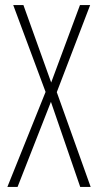

<svg xmlns="http://www.w3.org/2000/svg" viewBox="-20 -734 385 754"><path d="M336 0 203 -372 334 -714H294L181 -410L72 -714H32L159 -373L9 0H49L180 -334L295 0Z"/></svg>

Font: Noto Sans Sinhala ExtraCondensed ExtraLight
Style: Regular
Weight: 200
Width: 2
Designer: Jelle Bosma - Monotype Design Team
Foundry: Monotype Imaging Inc.
Version: Version 2.006